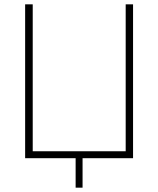

<svg xmlns="http://www.w3.org/2000/svg" viewBox="-20 -730 730 886"><path d="M329 136V0H96V-710H131V-32H560V-710H594V0H361V136Z"/></svg>

Font: Raleway ExtraLight
Style: Regular
Weight: 200
Designer: Matt McInerney, Pablo Impallari, Rodrigo Fuenzalida
Foundry: Matt McInerney, Pablo Impallari, Rodrigo Fuenzalida
Version: Version 4.026